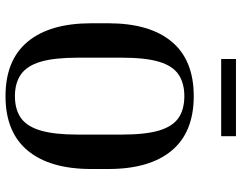

<svg xmlns="http://www.w3.org/2000/svg" viewBox="-112 -776 897 714"><g transform="rotate(90 337.0 -418.5)"><path d="M608 -372V-309Q608 -155 539.5 -72.5Q471 10 337 10Q203 10 134.5 -72.5Q66 -155 66 -309V-372Q66 -526 134.5 -608Q203 -690 337 -690Q471 -690 539.5 -608Q608 -526 608 -372ZM480 -422Q480 -510 465 -560.5Q450 -611 418.5 -633Q387 -655 337 -655Q288 -655 256 -633Q224 -611 209 -560.5Q194 -510 194 -422V-259Q194 -172 209 -121Q224 -70 256 -47.5Q288 -25 337 -25Q387 -25 418.5 -47.5Q450 -70 465 -121Q480 -172 480 -259ZM486 -847V-792H199V-847Z"/></g></svg>

Font: Inria Serif
Style: Bold
Weight: 700
Designer: Black Foundry Team
Foundry: Black Foundry
Version: Version 1.000; ttfautohint (v1.8.3)